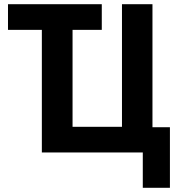

<svg xmlns="http://www.w3.org/2000/svg" viewBox="-20 -725 858 913"><path d="M659 168V0H179V-583H18V-705H464V-583H325V-122H560V-705H705V-120H788V168Z"/></svg>

Font: Nunito Sans 10pt Condensed ExtraBold
Style: Regular
Weight: 800
Width: 3
Designer: Vernon Adams
Foundry: Vernon Adams
Version: Version 3.101;gftools[0.9.27]